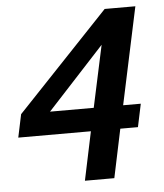

<svg xmlns="http://www.w3.org/2000/svg" viewBox="-49 -704 637 748"><g transform="rotate(-5 269.0 -330.0)"><path d="M477 -190H408L368 0H253L293 -190H9L28 -280L388 -660H508L427 -280H496ZM312 -280 364 -522 141 -280Z"/></g></svg>

Font: Quattrocento Sans
Style: Bold Italic
Weight: 700
Designer: Pablo Impallari
Foundry: Pablo Impallari, Igino Marini, Brenda Gallo
Version: Version 2.000